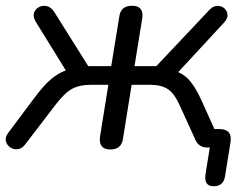

<svg xmlns="http://www.w3.org/2000/svg" viewBox="-29 -513 876 668"><path d="M714 135Q680 135 686 93L701 0H689Q678 0 668 -6Q658 -12 652 -24L596 -147Q577 -189 554 -203.5Q531 -218 494 -218H429L399 -31Q394 7 355 7Q313 7 319 -38L348 -218H289Q247 -218 221 -203.5Q195 -189 163 -147L59 -11Q48 4 33.5 6Q19 8 7 0Q-5 -8 -8.5 -21.5Q-12 -35 -1 -50L88 -169Q122 -215 148 -237Q174 -259 200 -268L95 -438Q85 -455 89.5 -468.5Q94 -482 107 -488.5Q120 -495 134.5 -491.5Q149 -488 160 -471L278 -283H358L386 -455Q391 -493 430 -493Q472 -493 466 -450L439 -283H515L700 -479Q712 -492 726.5 -492.5Q741 -493 751 -484.5Q761 -476 762.5 -462.5Q764 -449 751 -435L591 -262Q617 -251 635.5 -227Q654 -203 671 -166L717 -64H734Q780 -64 773 -18L754 100Q749 135 714 135Z"/></svg>

Font: Nunito
Style: Italic
Weight: 400
Italic angle: -9°
Designer: Vernon Adams
Foundry: Vernon Adams
Version: Version 3.601; ttfautohint (v1.8.2.53-6de2)